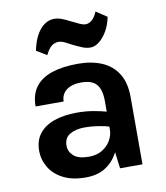

<svg xmlns="http://www.w3.org/2000/svg" viewBox="-82 -786 750 869"><g transform="rotate(-10 292.5 -352.0)"><path d="M402 0 387 -118V-313Q387 -364 366.2 -388.5Q345.5 -413 296 -413Q267.5 -413 246.8 -404.8Q226 -396.5 214.5 -380.5Q203 -364.5 203 -342H74Q74 -397 100.5 -431.8Q127 -466.5 176.8 -482.8Q226.5 -499 296 -499Q359 -499 406 -478.8Q453 -458.5 479 -416.5Q505 -374.5 505 -309V0ZM243 14Q180.5 14 138.8 -7.8Q97 -29.5 76 -65Q55 -100.5 55 -142Q55 -188 79.2 -219.2Q103.5 -250.5 148 -266.2Q192.5 -282 253 -282Q292.5 -282 327.8 -276Q363 -270 398 -260V-191Q370.5 -200 338 -205Q305.5 -210 277 -210Q235 -210 208 -194.2Q181 -178.5 181 -142Q181 -115 203 -95.5Q225 -76 273 -76Q309.5 -76 335 -92Q360.5 -108 373.8 -132Q387 -156 387 -180H415Q415 -127.5 395.8 -83.2Q376.5 -39 338.2 -12.5Q300 14 243 14ZM166.5 -561.5 119.5 -590Q131.5 -650.5 159.8 -684.2Q188 -718 226.5 -718Q241 -718 256.8 -712.5Q272.5 -707 299.5 -693Q325 -680.5 337.8 -674.8Q350.5 -669 362.5 -669Q377 -669 391 -680.8Q405 -692.5 415.5 -718L465.5 -685Q458.5 -649 442.5 -621.2Q426.5 -593.5 406.2 -577.5Q386 -561.5 365.5 -561.5Q347.5 -561.5 329.8 -568.5Q312 -575.5 283.5 -589.5Q259.5 -603 248.2 -607.5Q237 -612 226.5 -612Q210 -612 195.5 -601.5Q181 -591 166.5 -561.5Z"/></g></svg>

Font: Karla ExtraLight
Style: Bold
Weight: 700
Version: Version 2.001